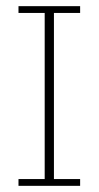

<svg xmlns="http://www.w3.org/2000/svg" viewBox="-20 -603 320 623"><path d="M40 0V-22H125V-561H40V-583H240V-561H155V-22H240V0Z"/></svg>

Font: Rokkitt Thin
Style: Regular
Weight: 250
Version: Version 3.103